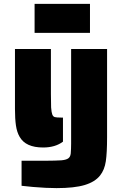

<svg xmlns="http://www.w3.org/2000/svg" viewBox="-20 -762 628 988"><path d="M81 -58Q67 -82 62 -116.5Q57 -151 57 -201V-510H242V-279Q242 -226 243 -209Q245 -183 249 -173Q253 -162 262 -159.5Q271 -157 294 -157H304V-33Q264 -3 202 -3Q112 -3 81 -58ZM149 200 91 194V65H225Q261 65 295 63Q319 61 330.5 53.5Q342 46 344 28Q346 4 346 -23V-510H531V-56Q531 24 524.5 68Q518 112 495 141Q469 174 416 190Q363 206 271 206Q219 206 149 200ZM158 -742H443V-593H158Z"/></svg>

Font: Saira Stencil One
Style: Regular
Weight: 400
Designer: Hector Gatti with collaboration of the Omnibus-Type team
Foundry: Omnibus-Type
Version: Version 1.004